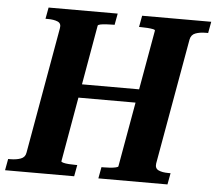

<svg xmlns="http://www.w3.org/2000/svg" viewBox="-73 -766 926 822"><g transform="rotate(5 390.0 -355.0)"><path d="M197 -395H583L573 -337H186ZM-22 0 -13 -49H-4Q22 -49 41 -56Q60 -63 63 -83L159 -626Q163 -647 146.5 -654Q130 -661 104 -661H94L103 -710H400L391 -661H383Q369 -661 354.5 -660Q340 -659 330 -657Q320 -655 319 -651L215 -59Q215 -56 224 -53.5Q233 -51 247.5 -50Q262 -49 276 -49H284L275 0ZM379 0 388 -49H397Q411 -49 425 -50Q439 -51 449.5 -53.5Q460 -56 460 -59L565 -651Q566 -655 556 -657Q546 -659 532 -660Q518 -661 504 -661H496L505 -710H802L793 -661H783Q757 -661 738.5 -654Q720 -647 716 -626L620 -85Q617 -64 633 -56.5Q649 -49 676 -49H685L676 0Z"/></g></svg>

Font: Roboto Serif 72pt SemiCondensed SemiBold
Style: Italic
Weight: 600
Width: 4
Italic angle: -10°
Designer: Greg Gazdowicz
Foundry: Commercial Type
Version: Version 1.008